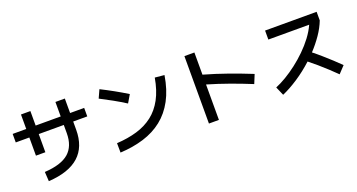

<svg xmlns="http://www.w3.org/2000/svg" viewBox="-48 -1468 4096 2205"><g transform="rotate(-20 2000.0 -366.0)"><path d="M268 45 261 -70Q464 -82 557 -163Q650 -244 650 -403V-503H344V-281H229V-503H63V-607H229V-784H344V-607H650V-784H765V-607H937V-503H765V-403Q765 15 268 45Z M1484 -577 1428 -482Q1354 -529 1279.5 -570.5Q1205 -612 1130 -650L1175 -749Q1333 -670 1484 -577ZM1154 18 1153 -97Q1290 -105 1401 -138Q1512 -171 1596 -236Q1680 -301 1736 -404.5Q1792 -508 1818 -657L1933 -646Q1905 -474 1839 -351.5Q1773 -229 1673 -150Q1573 -71 1442 -30.5Q1311 10 1154 18Z M2344 52H2222V-772H2344V-501Q2489 -460 2630 -410Q2771 -360 2910 -304L2866 -196Q2736 -249 2606.5 -295.5Q2477 -342 2344 -381Z M3136 33 3090 -73Q3151 -98 3220 -139Q3289 -180 3358.5 -233.5Q3428 -287 3492 -349.5Q3556 -412 3608 -481Q3660 -550 3692 -621H3193V-731H3823V-626Q3792 -545 3737 -465Q3682 -385 3613 -311Q3659 -275 3711.5 -229Q3764 -183 3814.5 -136.5Q3865 -90 3905 -50L3826 34Q3785 -7 3733 -55Q3681 -103 3628 -149Q3575 -195 3530 -230Q3434 -142 3330.5 -74Q3227 -6 3136 33Z"/></g></svg>

Font: Murecho Medium
Style: Regular
Weight: 500
Designer: Neil Summerour
Foundry: Positype
Version: Version 1.010; ttfautohint (v1.8.3)